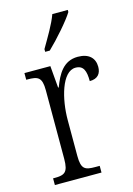

<svg xmlns="http://www.w3.org/2000/svg" viewBox="-117 -827 614 887"><g transform="rotate(-15 190.0 -383.0)"><path d="M148 -619V-606H170C214 -648 278 -721 299 -756V-766H225C209 -721 177 -669 148 -619ZM32 0H255V-32H235C186 -32 167 -38 167 -103V-275C167 -374 199 -499 264 -499C302 -499 312 -471 312 -422C351 -422 367 -444 367 -476C367 -517 341 -545 287 -545C217 -545 188 -489 166 -431H163L154 -536H30V-504H35C86 -504 105 -497 105 -433V-106C105 -39 86 -32 37 -32H32Z"/></g></svg>

Font: Noto Serif Devanagari Condensed Light
Style: Regular
Weight: 300
Width: 3
Designer: Universal Thirst, Indian Type Foundry and the Monotype Design Team
Foundry: Monotype Imaging Inc.
Version: Version 2.004